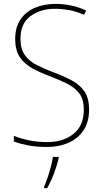

<svg xmlns="http://www.w3.org/2000/svg" viewBox="-20 -744 527 985"><path d="M437 -182Q437 -118 408.5 -75.5Q380 -33 331.5 -11.5Q283 10 221 10Q167 10 125.5 2Q84 -6 51 -18V-47Q86 -33 129 -24Q172 -15 223 -15Q304 -15 357 -57Q410 -99 410 -182Q410 -231 389.5 -261Q369 -291 330 -311.5Q291 -332 236 -353Q185 -372 145 -394Q105 -416 81.5 -451Q58 -486 58 -544Q58 -604 85 -644Q112 -684 159 -704Q206 -724 265 -724Q349 -724 422 -690L411 -668Q371 -686 333.5 -692.5Q296 -699 263 -699Q187 -699 136 -661Q85 -623 85 -546Q85 -493 107 -462Q129 -431 166.5 -411.5Q204 -392 249 -375Q306 -354 348 -331.5Q390 -309 413.5 -274.5Q437 -240 437 -182ZM281 68Q272 106 257 146Q242 186 222 221H206V214Q214 197 223.5 169Q233 141 241 111.5Q249 82 251 61H281Z"/></svg>

Font: Noto Sans Kannada SemiCondensed Thin
Style: Regular
Weight: 100
Width: 4
Designer: Jelle Bosma - Monotype Design Team
Foundry: Monotype Imaging Inc.
Version: Version 2.005; ttfautohint (v1.8.4.7-5d5b)